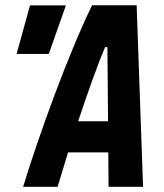

<svg xmlns="http://www.w3.org/2000/svg" viewBox="-20 -714 626 734"><path d="M200.2 0C211.4 -37.6 225.1 -82.5 240.2 -131.3H394L395 0H526.9L502.4 -693.8H332C240.2 -505.9 127.9 -195.3 68.4 0ZM43.5 -507.8H166.5L231.9 -693.4H94.7ZM278.8 -250.5C313.5 -355 350.6 -460.4 381.8 -533.7H390.6L393.1 -250.5Z"/></svg>

Font: Cascadia Code NF
Style: Bold Italic
Weight: 700
Italic angle: -10°
Monospace: yes
Designer: Aaron Bell
Foundry: Saja Typeworks
Version: Version 2404.023